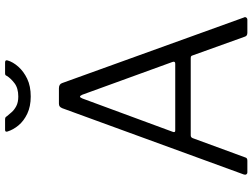

<svg xmlns="http://www.w3.org/2000/svg" viewBox="-139 -855 994 756"><g transform="rotate(-90 358.0 -477.0)"><path d="M57 0Q52 0 49.5 -4Q47 -8 49 -14L310 -729Q313 -736 317 -739Q321 -742 328 -742H388Q405 -742 409 -729L667 -14Q670 -9 667 -4.5Q664 0 658 0H607Q595 0 592 -9L518 -215Q517 -219 515 -221Q513 -223 507 -223H203Q195 -223 192 -215L116 -8Q115 -4 112 -2Q109 0 103 0H57ZM485 -284Q496 -284 492 -295L363 -650Q359 -659 355.5 -659Q352 -659 348 -649L217 -294Q213 -284 222 -284ZM490 -954Q501 -954 498 -944Q492 -923 473.5 -902Q455 -881 426 -867Q397 -853 356 -853Q317 -853 288.5 -866.5Q260 -880 242.5 -901Q225 -922 218 -945Q217 -947 218 -950.5Q219 -954 224 -954H265Q271 -954 273.5 -952.5Q276 -951 279 -946Q285 -939 294 -928.5Q303 -918 318 -910Q333 -902 356 -902Q389 -902 408.5 -917Q428 -932 437 -947Q439 -952 441.5 -953Q444 -954 448 -954Z"/></g></svg>

Font: Libre Franklin Thin Light
Style: Regular
Weight: 300
Version: Version 3.000